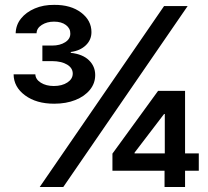

<svg xmlns="http://www.w3.org/2000/svg" viewBox="-20 -752 838 772"><path d="M197.8 -335Q126 -335 80.6 -368.7Q35.2 -402.3 34.7 -453.1H122.1Q123 -432.6 144.3 -419.4Q165.5 -406.2 196.3 -406.2Q229.5 -406.2 251 -420.4Q272.5 -434.6 272.5 -456.1Q272.5 -478.5 250 -492.2Q227.5 -505.9 189.5 -506.3H150.4V-568.8H189.5Q221.2 -568.8 242.2 -582.3Q263.2 -595.7 262.7 -617.2Q263.2 -637.7 245.1 -651.4Q227.1 -665 197.3 -665Q168.9 -665 148.2 -651.9Q127.4 -638.7 127 -618.2H43Q43.9 -651.9 64.5 -677.5Q85 -703.1 119.9 -718Q154.8 -732.9 198.2 -732.4Q264.6 -732.9 306.2 -701.4Q347.7 -669.9 347.7 -623Q347.7 -591.3 324.7 -569.6Q301.8 -547.9 264.6 -543V-539.6Q312.5 -534.2 337.6 -509.8Q362.8 -485.4 362.8 -450.2Q362.8 -417 341.6 -390.9Q320.3 -364.7 283.2 -349.9Q246.1 -335 197.8 -335ZM139.6 0 639.6 -727.5H734.4L234.4 0ZM432.1 -65.4V-134.3L615.7 -386.7H674.8V-293.5H639.6L521 -138.2V-135.3H779.3V-65.4ZM641.6 0V-86.9L642.6 -117.2V-386.7H724.1V0Z"/></svg>

Font: Inter Cardless Tabular Medium
Style: Regular
Weight: 500
Designer: Rasmus Andersson
Foundry: rsms
Version: Version 4.000;git-4fc901f